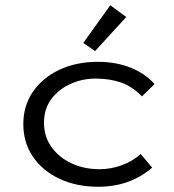

<svg xmlns="http://www.w3.org/2000/svg" viewBox="-20 -702 665 733"><path d="M355 11Q272 11 207 -19.5Q142 -50 105.5 -104Q69 -158 69 -228Q69 -298 105.5 -351.5Q142 -405 206.5 -435.5Q271 -466 354 -466Q423 -466 479 -443.5Q535 -421 570 -381L522 -334Q485 -372 442 -387Q399 -402 344 -402Q295 -402 250 -382Q205 -362 176.5 -324.5Q148 -287 148 -233Q148 -180 177 -140Q206 -100 254 -78Q302 -56 360 -56Q403 -56 444.5 -71Q486 -86 517 -114L561 -62Q476 11 355 11ZM343 -507 298 -538 401 -682 462 -637Z"/></svg>

Font: Inconsolata Expanded Thin
Style: Regular
Weight: 100
Width: 7
Monospace: yes
Designer: Raph Levien, Cyreal, Brenton Simpson
Foundry: Raph Levien, Cyreal, Google
Version: Version 3.100; ttfautohint (v1.8.4.7-5d5b)